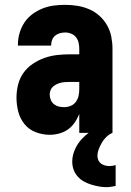

<svg xmlns="http://www.w3.org/2000/svg" viewBox="-20 -548 540 792"><path d="M185 8Q156 8 128 -2.5Q100 -13 81.5 -35.5Q63 -58 55.5 -87Q48 -116 48 -145Q48 -172 54.5 -198.5Q61 -225 76.5 -247Q92 -269 115 -284.5Q138 -300 163.5 -309Q189 -318 215.5 -321Q242 -324 269 -324H307V-347Q307 -360 304 -372.5Q301 -385 293.5 -394.5Q286 -404 274 -409Q262 -414 249 -414Q238 -414 227 -411Q216 -408 207.5 -401Q199 -394 195 -383.5Q191 -373 191 -362V-360H54V-366Q54 -389 61 -412.5Q68 -436 81 -455.5Q94 -475 113.5 -489.5Q133 -504 155.5 -513Q178 -522 201.5 -525Q225 -528 249 -528Q274 -528 299 -524Q324 -520 347.5 -510Q371 -500 390 -483Q409 -466 421.5 -444Q434 -422 439 -397Q444 -372 444 -347V0H307V-78Q300 -60 288.5 -43Q277 -26 261 -14.5Q245 -3 225 2.5Q205 8 185 8ZM246 -106Q259 -106 272 -111.5Q285 -117 293 -128Q301 -139 304 -152.5Q307 -166 307 -180V-210H269Q260 -210 250.5 -209.5Q241 -209 232 -207Q223 -205 214.5 -201Q206 -197 199 -191Q192 -185 188.5 -176Q185 -167 185 -158Q185 -147 189.5 -136Q194 -125 203 -118Q212 -111 223 -108.5Q234 -106 246 -106ZM419 224Q403 224 387 221Q371 218 355 213Q339 208 325 200Q311 192 300 179.5Q289 167 283.5 151.5Q278 136 278 119Q278 99 285 79Q292 59 304 42Q316 25 332 11Q348 -3 366 -13.5Q384 -24 403.5 -30.5Q423 -37 444 -40V0Q430 6 419 16.5Q408 27 400.5 40Q393 53 387.5 67Q382 81 382 96Q382 105 386 113.5Q390 122 397 127Q404 132 413 134.5Q422 137 431 137Q437 137 443.5 136Q450 135 457 133V219Q447 221 438 222.5Q429 224 419 224Z"/></svg>

Font: Iosevka Heavy
Style: Regular
Weight: 900
Monospace: yes
Designer: Belleve Invis
Foundry: Belleve Invis
Version: Version 32.5.0; ttfautohint (v1.8.4)